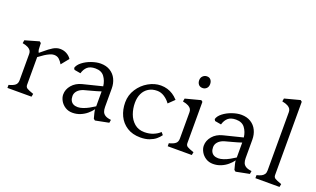

<svg xmlns="http://www.w3.org/2000/svg" viewBox="-82 -1227 2769 1685"><g transform="rotate(20 1302.5 -385.0)"><path d="M116 -346.2V-99.5Q116 -69.8 97.8 -54.2Q79.5 -38.8 38.5 -28.2V0H263.5L269 -28.2L266 -29Q224 -43.2 207.8 -53.2Q191.5 -63.2 191.5 -84.5V-343.5Q195.8 -347.5 199.8 -349.2Q221.8 -366 243.1 -379.8Q264.5 -393.5 286.2 -403.1Q308 -412.8 325.2 -412.8Q354.2 -412.8 372.5 -396.5Q390.8 -380.2 406 -353.8L463.2 -424.8L461.2 -427.8Q446 -450.2 418.9 -465.2Q391.8 -480.2 357.8 -480.2Q325.2 -480.2 294 -461.5Q262.8 -442.8 222 -408Q206.8 -395.5 191.5 -383Q184 -396.5 182.1 -410.4Q180.2 -424.2 180.2 -448.8L179.5 -470L165.5 -481L34.8 -443.5L30 -415Q64.8 -408.2 82.9 -398.1Q101 -388 108.5 -375.4Q116 -362.8 116 -346.2Z M518 -114Q518 -161.8 551.9 -201.5Q585.8 -241.2 643.5 -255.8L823.8 -300.8Q818 -351 790.8 -388Q763.5 -425 707 -425Q658.8 -425 633.2 -402.5Q607.8 -380 596.5 -340L537.8 -350.2L528.8 -365.2Q536.8 -395.5 571 -422.1Q605.2 -448.8 651.5 -464.9Q697.8 -481 736.8 -481Q788.5 -481 825.6 -457.9Q862.8 -434.8 881.8 -395.5Q900.8 -356.2 900.8 -308V-136.8Q900.8 -110.5 907.9 -92.2Q915 -74 933.5 -62.4Q952 -50.8 988.2 -47L983.5 -18.5L858 6.2L844 -4.8Q843.2 -6.8 843.2 -7.2Q843.2 -7.8 842.5 -9.8Q836.5 -32.8 831.2 -53.4Q826 -74 826 -87.8Q807.5 -62.5 781.2 -40.4Q755 -18.2 720.9 -4.1Q686.8 10 648 10Q609 10 579.5 -9Q550 -28 534 -57Q518 -86 518 -114ZM826 -114.8V-254Q805 -247 787 -241.8Q769 -236.5 748.2 -231Q706.2 -220 672.5 -210.5Q636.8 -198.8 618 -177.1Q599.2 -155.5 599.2 -129Q599.2 -103.5 608.4 -86.4Q617.5 -69.2 634.1 -60.8Q650.8 -52.2 675 -52.2Q696.2 -52.2 723.2 -61.4Q750.2 -70.5 776.5 -85.1Q802.8 -99.8 826 -114.8Z M1053 -235Q1053 -303.2 1089.6 -359.6Q1126.2 -416 1183.1 -448.5Q1240 -481 1299 -481Q1331 -481 1359.5 -472.5Q1388 -464 1412.5 -448Q1437 -432 1457 -410L1461 -406L1405.8 -352.5Q1404.8 -354.5 1402.8 -356.5Q1382.5 -384.8 1350.9 -405.4Q1319.2 -426 1283.2 -426Q1237.5 -426 1203.8 -405Q1170 -384 1152.2 -346.8Q1134.5 -309.5 1134.5 -260.5Q1134.5 -206.8 1151.9 -158.2Q1169.2 -109.8 1206.4 -77.9Q1243.5 -46 1299.5 -46Q1345.5 -46 1381.6 -60.9Q1417.8 -75.8 1440 -97Q1441.8 -98.2 1442.8 -99.2L1461.8 -77.2L1460.8 -75.2Q1445.8 -53.5 1423 -34.9Q1400.2 -16.2 1364.9 -3.1Q1329.5 10 1282.2 10Q1208.5 10 1156.9 -23Q1105.2 -56 1079.1 -111.5Q1053 -167 1053 -235Z M1613 -99.5V-346.5Q1613 -363 1605.5 -375.6Q1598 -388.2 1579.9 -398.4Q1561.8 -408.5 1527 -415.2L1531.8 -443.8L1674.5 -481.2L1688.5 -470.2V-84.5Q1688.5 -63.2 1704.8 -53.2Q1721 -43.2 1763 -29L1766 -28.2L1760.5 0H1535.5V-28.2Q1576.5 -38.8 1594.8 -54.2Q1613 -69.8 1613 -99.5ZM1699.2 -639.5Q1699.2 -663.2 1686.5 -678.9Q1673.8 -694.5 1650.8 -694.5Q1628.8 -694.5 1612.8 -679.2Q1596.8 -664 1596.8 -639.5Q1596.8 -615.8 1609.9 -600.1Q1623 -584.5 1647.5 -584.5Q1668.8 -584.5 1684 -599.2Q1699.2 -614 1699.2 -639.5Z M1831 -114Q1831 -161.8 1864.9 -201.5Q1898.8 -241.2 1956.5 -255.8L2136.8 -300.8Q2131 -351 2103.8 -388Q2076.5 -425 2020 -425Q1971.8 -425 1946.2 -402.5Q1920.8 -380 1909.5 -340L1850.8 -350.2L1841.8 -365.2Q1849.8 -395.5 1884 -422.1Q1918.2 -448.8 1964.5 -464.9Q2010.8 -481 2049.8 -481Q2101.5 -481 2138.6 -457.9Q2175.8 -434.8 2194.8 -395.5Q2213.8 -356.2 2213.8 -308V-136.8Q2213.8 -110.5 2220.9 -92.2Q2228 -74 2246.5 -62.4Q2265 -50.8 2301.2 -47L2296.5 -18.5L2171 6.2L2157 -4.8Q2156.2 -6.8 2156.2 -7.2Q2156.2 -7.8 2155.5 -9.8Q2149.5 -32.8 2144.2 -53.4Q2139 -74 2139 -87.8Q2120.5 -62.5 2094.2 -40.4Q2068 -18.2 2033.9 -4.1Q1999.8 10 1961 10Q1922 10 1892.5 -9Q1863 -28 1847 -57Q1831 -86 1831 -114ZM2139 -114.8V-254Q2118 -247 2100 -241.8Q2082 -236.5 2061.2 -231Q2019.2 -220 1985.5 -210.5Q1949.8 -198.8 1931 -177.1Q1912.2 -155.5 1912.2 -129Q1912.2 -103.5 1921.4 -86.4Q1930.5 -69.2 1947.1 -60.8Q1963.8 -52.2 1988 -52.2Q2009.2 -52.2 2036.2 -61.4Q2063.2 -70.5 2089.5 -85.1Q2115.8 -99.8 2139 -114.8Z M2432 -99.5V-645.2Q2432 -661.8 2424.5 -674.4Q2417 -687 2398.9 -697.1Q2380.8 -707.2 2346 -714L2350.8 -742.5L2493.5 -780L2507.5 -769V-84.5Q2507.5 -64 2523.6 -54Q2539.8 -44 2579.8 -30.5L2585 -28.2L2579.5 0H2354.5V-28.2Q2382.2 -35 2398.5 -43.6Q2414.8 -52.2 2423.4 -65.5Q2432 -78.8 2432 -99.5Z"/></g></svg>

Font: TMT Limkin
Style: Regular
Weight: 400
Designer: Gabriel Drozdov
Version: Version 1.000;Glyphs 3.1.2 (3151)